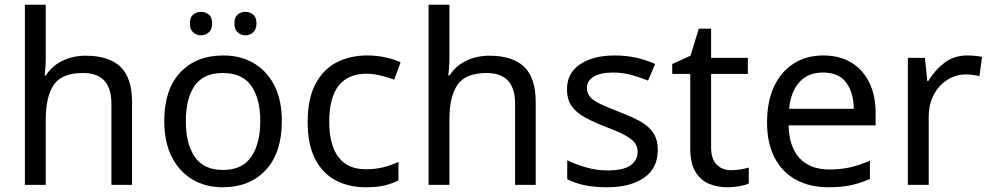

<svg xmlns="http://www.w3.org/2000/svg" viewBox="-20 -780 4178 810"><path d="M173 -537Q173 -497 168 -462H174Q200 -503 244.5 -524Q289 -545 341 -545Q439 -545 488 -498.5Q537 -452 537 -349V0H450V-343Q450 -472 330 -472Q240 -472 206.5 -421.5Q173 -371 173 -277V0H85V-760H173Z M1169 -269Q1169 -136 1101.5 -63Q1034 10 919 10Q848 10 792.5 -22.5Q737 -55 705 -117.5Q673 -180 673 -269Q673 -402 740 -474Q807 -546 922 -546Q995 -546 1050.5 -513.5Q1106 -481 1137.5 -419.5Q1169 -358 1169 -269ZM764 -269Q764 -174 801.5 -118.5Q839 -63 921 -63Q1002 -63 1040 -118.5Q1078 -174 1078 -269Q1078 -364 1040 -418Q1002 -472 920 -472Q838 -472 801 -418Q764 -364 764 -269ZM781 -681Q781 -707 795 -718.5Q809 -730 828 -730Q847 -730 861 -718.5Q875 -707 875 -681Q875 -656 861 -643.5Q847 -631 828 -631Q809 -631 795 -643.5Q781 -656 781 -681ZM969 -681Q969 -707 982.5 -718.5Q996 -730 1015 -730Q1034 -730 1048 -718.5Q1062 -707 1062 -681Q1062 -656 1048 -643.5Q1034 -631 1015 -631Q996 -631 982.5 -643.5Q969 -656 969 -681Z M1523 10Q1452 10 1396.5 -19Q1341 -48 1309.5 -109Q1278 -170 1278 -265Q1278 -364 1311 -426Q1344 -488 1400.5 -517Q1457 -546 1529 -546Q1570 -546 1608 -537.5Q1646 -529 1670 -517L1643 -444Q1619 -453 1587 -461Q1555 -469 1527 -469Q1369 -469 1369 -266Q1369 -169 1407.5 -117.5Q1446 -66 1522 -66Q1566 -66 1599.5 -75Q1633 -84 1661 -97V-19Q1634 -5 1601.5 2.5Q1569 10 1523 10Z M1876 -537Q1876 -497 1871 -462H1877Q1903 -503 1947.5 -524Q1992 -545 2044 -545Q2142 -545 2191 -498.5Q2240 -452 2240 -349V0H2153V-343Q2153 -472 2033 -472Q1943 -472 1909.5 -421.5Q1876 -371 1876 -277V0H1788V-760H1876Z M2755 -148Q2755 -70 2697 -30Q2639 10 2541 10Q2485 10 2444.5 1Q2404 -8 2373 -24V-104Q2405 -88 2450.5 -74.5Q2496 -61 2543 -61Q2610 -61 2640 -82.5Q2670 -104 2670 -140Q2670 -160 2659 -176Q2648 -192 2619.5 -208Q2591 -224 2538 -244Q2486 -264 2449 -284Q2412 -304 2392 -332Q2372 -360 2372 -404Q2372 -472 2427.5 -509Q2483 -546 2573 -546Q2622 -546 2664.5 -536.5Q2707 -527 2744 -510L2714 -440Q2680 -454 2643 -464Q2606 -474 2567 -474Q2513 -474 2484.5 -456.5Q2456 -439 2456 -409Q2456 -387 2469 -371.5Q2482 -356 2512.5 -341.5Q2543 -327 2594 -307Q2645 -288 2681 -268Q2717 -248 2736 -219.5Q2755 -191 2755 -148Z M3064 -62Q3084 -62 3105 -65.5Q3126 -69 3139 -73V-6Q3125 1 3099 5.5Q3073 10 3049 10Q3007 10 2971.5 -4.5Q2936 -19 2914 -55Q2892 -91 2892 -156V-468H2816V-510L2893 -545L2928 -659H2980V-536H3135V-468H2980V-158Q2980 -109 3003.5 -85.5Q3027 -62 3064 -62Z M3453 -546Q3522 -546 3571.5 -516Q3621 -486 3647.5 -431.5Q3674 -377 3674 -304V-251H3307Q3309 -160 3353.5 -112.5Q3398 -65 3478 -65Q3529 -65 3568.5 -74.5Q3608 -84 3650 -102V-25Q3609 -7 3569 1.5Q3529 10 3474 10Q3398 10 3339.5 -21Q3281 -52 3248.5 -113.5Q3216 -175 3216 -264Q3216 -352 3245.5 -415Q3275 -478 3328.5 -512Q3382 -546 3453 -546ZM3452 -474Q3389 -474 3352.5 -433.5Q3316 -393 3309 -321H3582Q3581 -389 3550 -431.5Q3519 -474 3452 -474Z M4060 -546Q4075 -546 4092.5 -544.5Q4110 -543 4123 -540L4112 -459Q4099 -462 4083.5 -464Q4068 -466 4054 -466Q4013 -466 3977 -443.5Q3941 -421 3919.5 -380.5Q3898 -340 3898 -286V0H3810V-536H3882L3892 -438H3896Q3922 -482 3963 -514Q4004 -546 4060 -546Z"/></svg>

Font: Noto Sans Shavian
Style: Regular
Weight: 400
Designer: Monotype Design Team
Foundry: Monotype Imaging Inc.
Version: Version 2.001; ttfautohint (v1.8.4.7-5d5b)